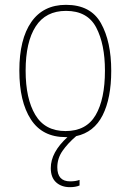

<svg xmlns="http://www.w3.org/2000/svg" viewBox="-20 -557 540 794"><path d="M269 217Q293 217 309 210V187Q293 193 270 193Q217 193 217 135Q217 98 238.5 67Q260 36 295 6Q369 -10 404.5 -80.5Q440 -151 440 -264Q440 -385 397.5 -461Q355 -537 253 -537Q159 -537 109.5 -466Q60 -395 60 -265Q60 -137 107.5 -63.5Q155 10 251 10Q255 10 259 10Q190 73 190 138Q190 177 212 197Q234 217 269 217ZM86 -265Q86 -383 127.5 -447.5Q169 -512 253 -512Q342 -512 378 -443Q414 -374 414 -265Q414 -147 375.5 -81Q337 -15 251 -15Q166 -15 126 -82Q86 -149 86 -265Z"/></svg>

Font: Noto Sans Mono UI Condensed Thin
Style: Regular
Weight: 250
Width: 3
Designer: Monotype Design team
Foundry: Monotype Imaging Inc.
Version: 1.000